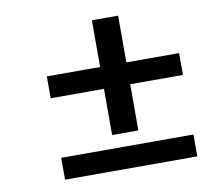

<svg xmlns="http://www.w3.org/2000/svg" viewBox="-66 -620 735 692"><g transform="rotate(-10 301.0 -274.5)"><path d="M118 -298V-378H313V-549H409V-378H602V-298H409V-129H313V-298ZM118 0V-80H602V0Z"/></g></svg>

Font: Lingua Franca
Style: Bold Italic
Weight: 700
Italic angle: -13°
Version: Version 1.19